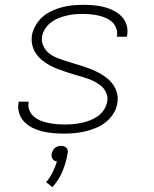

<svg xmlns="http://www.w3.org/2000/svg" viewBox="-20 -548 640 799"><path d="M246 8Q223 8 201 6Q179 4 157.5 -1Q136 -6 116.5 -15.5Q97 -25 82 -40Q67 -55 60 -76Q53 -97 57 -120V-125H99V-122Q96 -104 102.5 -88.5Q109 -73 121.5 -62.5Q134 -52 149 -46Q164 -40 181 -36.5Q198 -33 215.5 -31.5Q233 -30 250 -30Q267 -30 284.5 -31.5Q302 -33 319 -36.5Q336 -40 354 -47Q372 -54 387 -64.5Q402 -75 412.5 -91Q423 -107 426 -124Q430 -144 422 -162Q414 -180 399 -192Q384 -204 366.5 -212Q349 -220 330.5 -225.5Q312 -231 293.5 -236.5Q275 -242 256.5 -248Q238 -254 219.5 -261Q201 -268 184.5 -277.5Q168 -287 153.5 -299Q139 -311 128.5 -327Q118 -343 114 -362Q110 -381 113 -402Q117 -423 129 -443.5Q141 -464 158.5 -479Q176 -494 197.5 -503.5Q219 -513 240 -518.5Q261 -524 283 -526Q305 -528 327 -528Q349 -528 371 -526Q393 -524 414 -518.5Q435 -513 453.5 -503.5Q472 -494 486.5 -479Q501 -464 507 -443.5Q513 -423 509 -401L508 -395H466L467 -399Q469 -415 463.5 -430.5Q458 -446 446.5 -456.5Q435 -467 420 -473.5Q405 -480 389 -483.5Q373 -487 357 -488.5Q341 -490 324 -490Q307 -490 290 -488.5Q273 -487 256.5 -483Q240 -479 223.5 -472.5Q207 -466 192.5 -455Q178 -444 168 -428.5Q158 -413 155 -396Q152 -376 160 -358Q168 -340 182 -328Q196 -316 214.5 -308.5Q233 -301 251.5 -295Q270 -289 288.5 -283.5Q307 -278 325.5 -272Q344 -266 361.5 -259Q379 -252 396 -242.5Q413 -233 427.5 -221Q442 -209 452.5 -193Q463 -177 467.5 -158Q472 -139 468 -118Q465 -96 452 -75.5Q439 -55 420.5 -40Q402 -25 380 -16Q358 -7 335.5 -1.5Q313 4 290.5 6Q268 8 246 8ZM198 231 172 210Q188 191 199 169Q210 147 217 124Q211 123 206.5 120.5Q202 118 199 113.5Q196 109 195 103.5Q194 98 195 92Q197 85 200 78.5Q203 72 208.5 67.5Q214 63 220.5 61Q227 59 234 59Q241 59 246.5 61Q252 63 256.5 67.5Q261 72 262 78.5Q263 85 261 92Q255 129 240 165Q225 201 198 231Z"/></svg>

Font: Iosevka Extralight Extended
Style: Italic
Weight: 200
Width: 7
Italic angle: -9°
Monospace: yes
Designer: Belleve Invis
Foundry: Belleve Invis
Version: Version 32.5.0; ttfautohint (v1.8.4)